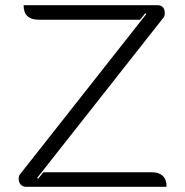

<svg xmlns="http://www.w3.org/2000/svg" viewBox="-20 -720 714 740"><path d="M52 -31Q52 -43 57 -48L544 -666L540 -669L520 -644H129Q71 -644 71 -700H586Q615 -700 615 -669Q615 -658 610 -652L123 -34L127 -31L147 -56H566Q593 -56 607.5 -42Q622 -28 622 0H81Q68 0 60 -8.5Q52 -17 52 -31Z"/></svg>

Font: K2D ExtraLight
Style: Regular
Weight: 275
Designer: Katatrad Aksorn Co.,Ltd.
Foundry: Cadson Demak Co.,Ltd.
Version: Version 1.000; ttfautohint (v1.6)